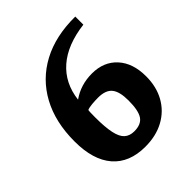

<svg xmlns="http://www.w3.org/2000/svg" viewBox="-189 -787 923 923"><g transform="rotate(-45 272.5 -325.5)"><path d="M268 15Q160 15 102.5 -51.5Q45 -118 45 -244Q45 -375 96.5 -470Q148 -565 243.5 -616Q339 -667 472 -666V-611Q350 -596 280.5 -535.5Q211 -475 199 -374Q258 -416 335 -416Q415 -416 462.5 -364Q510 -312 510 -222Q510 -151 480 -97.5Q450 -44 395.5 -14.5Q341 15 268 15ZM283 -75Q330 -75 349 -103.5Q368 -132 368 -200Q368 -260 346.5 -286.5Q325 -313 274 -313Q253 -313 231.5 -311Q210 -309 199 -304Q198 -301 197.5 -288Q197 -275 197 -255Q197 -189 205.5 -149Q214 -109 233 -92Q252 -75 283 -75Z"/></g></svg>

Font: Faustina Light
Style: Bold
Weight: 700
Version: Version 1.200